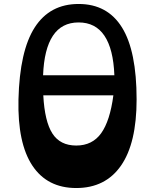

<svg xmlns="http://www.w3.org/2000/svg" viewBox="-20 -933 781 967"><path d="M364 -200Q445 -200 489.5 -262Q534 -324 551 -453H198Q205 -321 244 -260.5Q283 -200 364 -200ZM376 -820Q291 -820 246.5 -753Q202 -686 197 -554H556Q551 -686 506 -753Q461 -820 376 -820ZM376 -913Q521 -913 594.5 -794.5Q668 -676 668 -432Q668 -212 589.5 -99Q511 14 364 14Q218 14 143 -99Q68 -212 73 -432Q79 -677 155 -795Q231 -913 376 -913Z"/></svg>

Font: OpenDyslexic 3
Style: Regular
Weight: 400
Designer: Abelardo Gonzalez
Version: Version 1.000;PS 001.001;hotconv 1.0.56